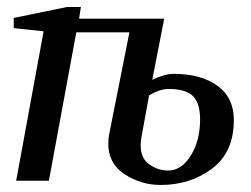

<svg xmlns="http://www.w3.org/2000/svg" viewBox="-20 -514 715 546"><path d="M645 -173Q645 -81 583 -34.5Q521 12 437 12Q381 12 334.5 -18.5Q288 -49 288 -104Q288 -121 290 -130L348 -422H197L119 0H26L104 -425L19 -434V-463L170 -494H210L205 -461H447L413 -287Q449 -304 473 -304Q552 -304 598.5 -270Q645 -236 645 -173ZM549 -175Q549 -220 529 -240.5Q509 -261 459 -261Q435 -261 404 -243L383 -128Q380 -113 380 -102Q380 -63 405 -46Q430 -29 458 -29Q496 -29 522.5 -71.5Q549 -114 549 -175Z"/></svg>

Font: Veleka
Style: Italic
Weight: 400
Italic angle: -12°
Designer: Stefan Peev, Context Ltd, 2016; SIL International, 1997-2014.
Foundry: Stefan Peev, Context Ltd, 2016
Version: Version 1.000